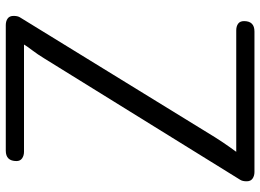

<svg xmlns="http://www.w3.org/2000/svg" viewBox="-138 -762 900 664"><g transform="rotate(-90 312.0 -430.0)"><path d="M49 0Q36 0 26.5 -6.5Q17 -13 17 -27Q17 -41 22 -49L442 -727Q456 -750 470.5 -769Q485 -788 490 -797H119Q106 -797 96.5 -803.5Q87 -810 87 -823Q87 -860 123 -860H557Q571 -860 580 -853.5Q589 -847 589 -833Q589 -819 584 -811L169 -136Q150 -106 134.5 -84.5Q119 -63 119 -63H539Q553 -63 562 -56.5Q571 -50 571 -36Q571 0 535 0Z"/></g></svg>

Font: Kite One
Style: Regular
Weight: 400
Designer: Eduardo Rodriguez Tunni
Foundry: Eduardo Rodriguez Tunni
Version: Version 1.002; ttfautohint (v1.8.4.7-5d5b);gftools[0.9.23]